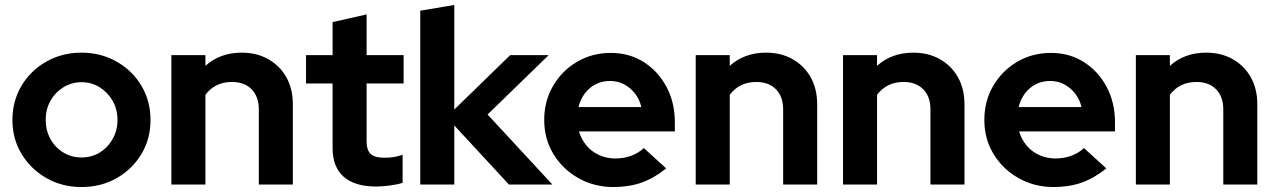

<svg xmlns="http://www.w3.org/2000/svg" viewBox="-20 -743 5132 773"><path d="M308 10Q230 10 167 -26Q104 -62 67 -123Q30 -184 30 -260Q30 -336 66.5 -397.5Q103 -459 166.5 -495Q230 -531 308 -531Q386 -531 449.5 -495Q513 -459 549.5 -397.5Q586 -336 586 -260Q586 -184 549.5 -123Q513 -62 450 -26Q387 10 308 10ZM308 -109Q349 -109 381.5 -129Q414 -149 433.5 -183.5Q453 -218 453 -260Q453 -303 433.5 -337Q414 -371 381.5 -391.5Q349 -412 308 -412Q268 -412 235 -391.5Q202 -371 183 -337Q164 -303 164 -260Q164 -218 183 -183.5Q202 -149 235 -129Q268 -109 308 -109Z M670 0V-521H807V-478Q866 -531 953 -531Q1014 -531 1060.5 -504.5Q1107 -478 1133 -431.5Q1159 -385 1159 -323V0H1022V-303Q1022 -354 993 -383.5Q964 -413 914 -413Q879 -413 852 -399.5Q825 -386 807 -361V0Z M1495 8Q1408 8 1363.5 -31.5Q1319 -71 1319 -147V-407H1212V-521H1319V-654L1456 -685V-521H1605V-407H1456V-175Q1456 -139 1472 -123.5Q1488 -108 1528 -108Q1548 -108 1564.5 -110.5Q1581 -113 1601 -120V-7Q1580 0 1549 4Q1518 8 1495 8Z M1672 0V-700L1809 -723V-302L2034 -521H2189L1943 -282L2204 0H2029L1809 -238V0Z M2450 10Q2372 10 2308.5 -26Q2245 -62 2208 -123Q2171 -184 2171 -260Q2171 -336 2206.5 -397Q2242 -458 2303 -494Q2364 -530 2439 -530Q2514 -530 2572 -493Q2630 -456 2663.5 -393Q2697 -330 2697 -250V-214H2311Q2320 -183 2340.5 -158Q2361 -133 2391.5 -119Q2422 -105 2457 -105Q2492 -105 2521.5 -116Q2551 -127 2572 -147L2662 -65Q2614 -26 2563.5 -8Q2513 10 2450 10ZM2309 -312H2562Q2555 -343 2536.5 -366.5Q2518 -390 2492.5 -403.5Q2467 -417 2436 -417Q2404 -417 2378.5 -404Q2353 -391 2335 -367.5Q2317 -344 2309 -312Z M2781 0V-521H2918V-478Q2977 -531 3064 -531Q3125 -531 3171.5 -504.5Q3218 -478 3244 -431.5Q3270 -385 3270 -323V0H3133V-303Q3133 -354 3104 -383.5Q3075 -413 3025 -413Q2990 -413 2963 -399.5Q2936 -386 2918 -361V0Z M3374 0V-521H3511V-478Q3570 -531 3657 -531Q3718 -531 3764.5 -504.5Q3811 -478 3837 -431.5Q3863 -385 3863 -323V0H3726V-303Q3726 -354 3697 -383.5Q3668 -413 3618 -413Q3583 -413 3556 -399.5Q3529 -386 3511 -361V0Z M4222 10Q4144 10 4080.5 -26Q4017 -62 3980 -123Q3943 -184 3943 -260Q3943 -336 3978.5 -397Q4014 -458 4075 -494Q4136 -530 4211 -530Q4286 -530 4344 -493Q4402 -456 4435.5 -393Q4469 -330 4469 -250V-214H4083Q4092 -183 4112.5 -158Q4133 -133 4163.5 -119Q4194 -105 4229 -105Q4264 -105 4293.5 -116Q4323 -127 4344 -147L4434 -65Q4386 -26 4335.5 -8Q4285 10 4222 10ZM4081 -312H4334Q4327 -343 4308.5 -366.5Q4290 -390 4264.5 -403.5Q4239 -417 4208 -417Q4176 -417 4150.5 -404Q4125 -391 4107 -367.5Q4089 -344 4081 -312Z M4553 0V-521H4690V-478Q4749 -531 4836 -531Q4897 -531 4943.5 -504.5Q4990 -478 5016 -431.5Q5042 -385 5042 -323V0H4905V-303Q4905 -354 4876 -383.5Q4847 -413 4797 -413Q4762 -413 4735 -399.5Q4708 -386 4690 -361V0Z"/></svg>

Font: Red Hat Display ExtraBold
Style: Regular
Weight: 800
Designer: Pentagram, MCKL
Foundry: Pentagram, MCKL
Version: Version 1.023